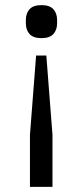

<svg xmlns="http://www.w3.org/2000/svg" viewBox="-20 -548 324 750"><path d="M97 182V-21L121 -331H161L185 -21V182ZM142 -399Q110 -399 95.5 -415Q81 -431 81 -457V-470Q81 -496 95.5 -512Q110 -528 142 -528Q174 -528 188.5 -512Q203 -496 203 -470V-457Q203 -431 188.5 -415Q174 -399 142 -399Z"/></svg>

Font: IBM Plex Sans Hebrew
Style: Regular
Weight: 400
Designer: Mike Abbink, Paul van der Laan, Pieter van Rosmalen, Yanek Iontef
Foundry: Bold Monday
Version: Version 1.2